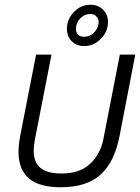

<svg xmlns="http://www.w3.org/2000/svg" viewBox="-20 -780 590 809"><path d="M58 0ZM58 -140Q58 -170 66 -212L132 -550H197L127 -192Q122 -164 122 -145Q122 -97 150 -73Q178 -49 240 -49Q317 -49 360.5 -90.5Q404 -132 416 -196L485 -550H550L484 -208Q463 -98 404 -44.5Q345 9 236 9Q145 9 101.5 -28.5Q58 -66 58 -140ZM361 -760Q394 -760 414.5 -739Q435 -718 435 -687Q435 -647 405 -616.5Q375 -586 335 -586Q302 -586 282 -606.5Q262 -627 262 -659Q262 -699 291.5 -729.5Q321 -760 361 -760ZM361 -721Q336 -721 318 -702.5Q300 -684 300 -658Q300 -643 309 -634Q318 -625 334 -625Q357 -625 373.5 -640Q390 -655 395 -679Q398 -695 388.5 -708Q379 -721 361 -721Z"/></svg>

Font: Cambay Devanagari
Style: Italic
Weight: 400
Italic angle: -11°
Designer: Pooja Saxena
Foundry: Pooja Saxena
Version: Version 1.018;PS 001.018;hotconv 1.0.70;makeotf.lib2.5.58329